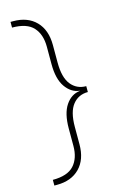

<svg xmlns="http://www.w3.org/2000/svg" viewBox="-130 -807 628 978"><g transform="rotate(-15 184.0 -318.5)"><path d="M44 113Q120 113 164 68Q208 23 208 -57V-149Q208 -228 238 -265.5Q268 -303 318 -303V-334Q268 -334 238 -371.5Q208 -409 208 -488V-580Q208 -660 164 -705Q120 -750 44 -750H30V-720Q108 -720 142 -682.5Q176 -645 176 -580V-488Q176 -410 205.5 -367.5Q235 -325 280 -320V-319Q234 -314 205 -271Q176 -228 176 -149V-57Q176 8 142 45.5Q108 83 30 83V113Z"/></g></svg>

Font: Geist Thin
Style: Regular
Weight: 400
Designer: Basement.studio, Andrés Briganti, Mateo Zaragoza
Foundry: Basement.studio, Vercel, Andrés Briganti, Guido Ferreyra, Mateo Zaragoza
Version: Version 1.401